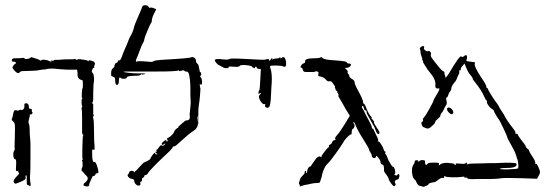

<svg xmlns="http://www.w3.org/2000/svg" viewBox="-20 -948 2083 725"><path d="M99 -732H100Q101 -731 115 -727Q128 -723 130 -721Q134 -717 135 -720Q139 -724 151 -722Q164 -720 164 -718L166 -717Q167 -717 168 -717Q174 -718 171 -714Q172 -712 172 -712Q175 -714 173 -718Q172 -719 173.5 -719.5Q175 -720 177 -719Q182 -717 182 -719Q182 -722 188 -722H187H194Q208 -722 213 -723Q218 -724 241 -724Q260 -724 261 -725Q263 -727 268 -723Q271 -720 272 -722Q271 -724 275 -724.5Q279 -725 286 -724Q310 -721 312 -718Q314 -712 314 -718Q314 -722 324 -719Q343 -715 337 -702Q336 -700 335.5 -697.5Q335 -695 336 -694Q338 -692 334 -692Q331 -692 328 -684Q327 -679 326.5 -678.5Q326 -678 328 -675Q330 -672 331 -671Q335 -666 335 -645L333 -626L332 -596Q333 -565 330 -563Q328 -561 328 -558Q328 -556 330 -557Q333 -559 332 -535V-515Q333 -517 333.5 -516.5Q334 -516 334 -513Q334 -508 332 -508Q329 -508 332 -502Q335 -493 335 -454Q335 -414 337 -396Q338 -382 336 -382Q336 -382 333 -383Q329 -385 328 -380Q328 -377 328 -366Q328 -333 337 -336Q339 -337 341 -334Q343 -331 346 -323Q356 -293 348 -294Q344 -295 340 -289Q337 -283 335 -283Q334 -283 332 -284Q330 -284 323 -268Q316 -252 316 -248Q316 -244 308.5 -244Q301 -244 297 -247Q294 -249 296 -254L303 -260Q310 -267 311 -271Q312 -276 310 -279.5Q308 -283 304 -286.5Q300 -290 298 -293Q293 -301 290 -301Q288 -301 288 -307Q288 -313 290 -315Q292 -317 292 -327.5Q292 -338 290 -342Q288 -345 292 -345Q295 -345 292 -348Q290 -350 291 -392.5Q292 -435 294 -437Q295 -438 295 -439Q295 -440 293 -440Q290 -440 290 -449V-459V-497Q290 -533 288 -537Q287 -540 289 -542Q292 -545 290 -547Q288 -552 288 -563.5Q288 -575 290 -575Q293 -575 290 -578Q288 -580 289 -597Q290 -614 292 -615Q293 -616 293 -630.5Q293 -645 291 -645Q270 -649 273 -672L271 -685H252H233Q210 -686 182 -689Q162 -689 159 -688Q153 -686 150 -686Q141 -686 121 -682Q116 -681 82 -680Q60 -680 58 -678Q55 -675 52 -673Q47 -669 37 -679Q30 -686 27 -692Q27 -694 29.5 -698.5Q32 -703 35.5 -706Q39 -709 40 -708V-711Q39 -715 32 -715Q27 -715 25.5 -716.5Q24 -718 25 -722Q26 -729 39 -728Q57 -728 63 -729Q73 -731 73 -727Q73 -725 77.5 -725Q82 -725 87.5 -726.5Q93 -728 95 -730Q96 -732 99 -732ZM206 -720H217L216 -719Q216 -716 214 -718ZM232 -718 236 -717Q238 -715 236 -715Q234 -715 232 -718ZM79 -558Q89 -558 89 -544Q89 -537 95 -537Q102 -537 100 -531Q100 -525 102 -525Q104 -525 102 -520Q101 -516 95 -516Q92 -515 92 -514Q94 -512 90 -500Q86 -488 89 -480Q92 -474 92 -461Q92 -443 93 -434Q95 -416 95 -402V-352Q95 -307 94 -293Q92 -272 95 -257Q97 -246 94 -245Q91 -244 91 -246Q91 -249 86 -249Q81 -249 81 -260Q82 -286 79 -286Q75 -286 77 -278Q77 -275 76.5 -273.5Q76 -272 73.5 -270Q71 -268 68.5 -266.5Q66 -265 59 -262Q43 -255 39 -254.5Q35 -254 32 -260Q28 -268 48 -287Q55 -294 51 -296Q47 -298 49 -301Q50 -303 48 -303Q48 -303 46 -302Q41 -300 40 -307Q40 -313 41 -328Q42 -347 37 -347Q32 -347 30.5 -359Q29 -371 33 -378Q37 -385 36 -386Q34 -388 36 -430Q37 -470 36 -477.5Q35 -485 29 -490Q22 -496 25 -499Q27 -504 29 -514Q31 -526 33.5 -529.5Q36 -533 43 -531Q51 -529 52 -532Q53 -533 55.5 -533.5Q58 -534 59 -533Q64 -531 68.5 -536Q73 -541 72 -548Q71 -557 76 -558Z M531 -928Q538 -928 542 -921Q544 -917 548 -919Q552 -921 561 -917L570 -913L564 -901Q553 -881 553 -867Q553 -864 551 -862Q548 -859 536.5 -831.5Q525 -804 525 -800Q525 -793 521 -788Q517 -782 509 -761Q501 -739 500 -737Q496 -729 494 -723Q492 -715 494 -715Q500 -719 541 -715Q556 -713 560 -717Q563 -720 589 -722Q700 -728 703 -732Q705 -734 712 -731Q720 -727 720 -719Q720 -711 726 -707Q730 -704 732 -690Q734 -675 737 -675Q740 -675 740 -668Q740 -662 736 -662Q734 -662 738 -656Q743 -651 743 -638Q743 -631 742 -629.5Q741 -628 738 -629Q732 -632 735 -623Q737 -615 737 -612Q737 -611 735 -585Q733 -562 731 -553Q729 -542 728.5 -515.5Q728 -489 730 -487Q733 -486 730 -478L729 -525V-526Q731 -511 728 -510Q724 -508 727 -492Q731 -467 711 -454Q698 -447 654 -407Q640 -393 635 -395Q633 -395 632 -393Q634 -391 619 -376Q616 -373 599.5 -357.5Q583 -342 574 -333Q545 -304 540 -296Q535 -287 530 -287Q525 -287 525 -283Q525 -279 520 -277Q516 -276 516 -268Q516 -262 512 -262Q508 -262 510 -256Q512 -250 507 -248Q500 -245 493 -252Q487 -258 487 -265Q487 -272 476 -273Q471 -274 467 -277.5Q463 -281 462 -284.5Q461 -288 464 -290Q466 -292 468 -298Q470 -303 479 -303Q486 -303 485 -300Q483 -295 487 -298Q490 -300 497 -307Q499 -309 509.5 -320.5Q520 -332 523 -334Q548 -345 548 -349Q548 -352 555 -361.5Q562 -371 564 -371Q565 -371 566 -370Q567 -369 566 -368Q565 -367 567 -366Q569 -365 571 -365Q577 -365 572 -368Q567 -371 567 -374Q567 -376 570 -375Q572 -374 572 -376Q572 -376 571 -378Q569 -383 572 -383Q575 -383 581 -393Q587 -402 591 -399Q595 -395 601 -401Q606 -406 603 -406Q601 -406 597 -402Q594 -399 591 -403Q589 -407 598 -414Q607 -422 608 -417Q609 -413 612 -414Q615 -416 611 -422Q610 -426 610.5 -425.5Q611 -425 617.5 -429Q624 -433 631 -440L638 -450Q637 -453 643.5 -459.5Q650 -466 652 -465Q654 -465 653 -467Q652 -468 656 -472Q660 -476 667 -481.5Q674 -487 678 -491Q685 -495 690 -493Q693 -492 694 -495Q695 -498 698 -507Q702 -515 702 -503Q704 -481 697 -478Q693 -477 688 -487Q687 -489 686 -491Q688 -494 693 -496Q699 -498 696 -516Q696 -519 698.5 -540Q701 -561 700 -567Q698 -590 699 -606Q699 -649 693 -670Q690 -679 681 -678Q678 -678 676 -681Q673 -684 665 -681Q656 -678 656 -681Q656 -684 653 -682Q646 -678 575 -678H530H465H455Q437 -677 459 -674Q487 -670 512 -671Q529 -671 529 -669Q529 -669 526 -668Q523 -667 519.5 -666.5Q516 -666 515 -667Q513 -669 511 -666Q509 -662 492 -662Q458 -662 458 -654Q458 -651 449 -650.5Q440 -650 437 -653Q433 -657 431 -654.5Q429 -652 429 -645Q429 -628 422 -627.5Q415 -627 415 -644Q415 -657 408 -658Q400 -660 400 -663Q398 -684 406 -690Q412 -694 412 -698Q413 -709 420 -711Q425 -712 425 -717Q425 -720 429 -720Q433 -719 436.5 -725.5Q440 -732 444 -745Q446 -751 452 -764Q457 -774 463 -790Q469 -806 471 -809Q482 -827 485 -841Q487 -853 505 -893Q515 -915 515 -917Q517 -930 531 -928Z M984 -543Q979 -546 981 -551Q982 -553 981.5 -554.5Q981 -556 979 -555Q971 -552 961 -571Q955 -584 960 -589Q968 -597 965 -597Q963 -597 960 -595Q956 -592 956 -595Q956 -596 956 -599Q957 -605 960 -610Q961 -612 963 -650L965 -687L956 -688Q949 -690 949 -692Q951 -696 946 -696Q941 -696 943 -693Q944 -692 942.5 -691Q941 -690 939 -691Q934 -693 932 -696Q930 -700 909 -702Q889 -704 885 -699Q881 -694 865 -696Q844 -698 843 -695Q845 -692 839 -691Q828 -689 820 -695Q818 -696 807 -702Q803 -703 797.5 -709.5Q792 -716 791 -720Q791 -722 793.5 -723.5Q796 -725 800.5 -725Q805 -725 810 -725Q843 -721 846 -725Q848 -729 915 -725Q981 -721 983 -723Q985 -725 991 -725Q997 -725 996 -722Q995 -719 996 -719Q1001 -719 1002 -723Q1004 -728 1007 -728Q1010 -728 1008 -724Q1007 -722 1007 -722Q1007 -722 1010 -724Q1013 -727 1023 -727Q1032 -727 1035 -730Q1039 -734 1039 -729Q1039 -725 1043 -729Q1055 -740 1060 -716Q1063 -691 1050 -697Q1046 -700 1025 -700.5Q1004 -701 1001 -699Q998 -696 1001 -691Q1008 -672 1006 -635Q1005 -628 1003 -583Q1001 -545 995 -543Q989 -539 984 -543Z M1194 -732Q1195 -732 1198 -729Q1205 -722 1246 -720Q1288 -717 1289 -713Q1291 -708 1298 -708Q1305 -708 1305 -704Q1305 -699 1299 -695Q1293 -691 1287 -692Q1283 -692 1283 -691Q1283 -690 1288 -686Q1294 -680 1293 -677Q1291 -673 1295 -669Q1299 -665 1299 -661Q1299 -655 1309 -650Q1319 -644 1319 -638Q1319 -630 1329 -612Q1351 -572 1351 -563Q1351 -557 1353 -557Q1356 -557 1360 -548Q1373 -513 1383 -506Q1384 -504 1383 -503Q1380 -503 1387 -496Q1394 -489 1392 -487Q1390 -485 1402 -467Q1415 -449 1413 -445Q1406 -435 1398 -457Q1393 -471 1391 -473L1389 -476Q1387 -479 1384.5 -484.5Q1382 -490 1379 -494Q1373 -504 1367 -516Q1364 -520 1364 -527Q1364 -531 1360 -531Q1356 -531 1354 -540Q1352 -548 1350 -548Q1348 -548 1347 -546.5Q1346 -545 1347 -542Q1348 -539 1351 -535Q1355 -529 1358 -521Q1360 -516 1376 -487Q1384 -473 1384 -466Q1385 -462 1387 -462Q1388 -463 1389 -462Q1390 -461 1391 -458Q1392 -455 1402 -435Q1411 -418 1407 -416Q1403 -414 1409 -414Q1413 -413 1420 -402Q1427 -391 1429 -383Q1431 -376 1434 -376Q1437 -376 1435 -371Q1433 -366 1436 -366Q1438 -366 1442 -355Q1447 -342 1448 -340Q1449 -340 1456 -327Q1461 -318 1465 -318Q1469 -317 1471.5 -305Q1474 -293 1470 -291Q1466 -290 1472 -287Q1478 -283 1481 -288Q1486 -294 1488 -287Q1489 -283 1487 -278Q1485 -271 1483 -271Q1480 -271 1474 -267Q1469 -264 1472 -257Q1476 -251 1471 -246Q1467 -242 1458 -254Q1450 -264 1448 -271Q1446 -280 1439 -288Q1430 -299 1430 -304V-313Q1430 -314 1429.5 -316.5Q1429 -319 1429 -320Q1429 -325 1423 -327Q1417 -329 1417 -335Q1417 -342 1409 -352Q1400 -363 1400 -358Q1400 -354 1397 -352Q1393 -350 1388.5 -352.5Q1384 -355 1384 -359Q1384 -365 1379 -372Q1374 -379 1374 -382Q1374 -387 1353 -420Q1330 -456 1322 -477Q1318 -487 1315 -487Q1313 -486 1316 -481Q1320 -476 1318.5 -470Q1317 -464 1312 -461Q1308 -459 1308 -448Q1308 -440 1306 -440Q1305 -442 1299.5 -437.5Q1294 -433 1287 -425.5Q1280 -418 1276 -410Q1267 -395 1246 -366Q1225 -337 1219 -332Q1204 -319 1196 -288Q1196 -286 1195.5 -283.5Q1195 -281 1194.5 -279.5Q1194 -278 1193 -276V-275Q1189 -264 1189 -262Q1187 -257 1181 -257Q1170 -257 1164 -256Q1162 -256 1153.5 -254Q1145 -252 1140 -251Q1130 -250 1119 -246Q1111 -243 1111 -245Q1111 -245 1112 -247Q1114 -251 1111 -251Q1107 -251 1110 -261Q1111 -263 1111.5 -266Q1112 -269 1113 -271Q1114 -273 1114 -274Q1116 -278 1122 -284Q1130 -292 1130 -294Q1130 -295 1130.5 -297Q1131 -299 1131 -300Q1131 -303 1135 -303Q1137 -303 1136 -300Q1134 -296 1137 -295Q1138 -294 1139 -296Q1140 -298 1140 -302Q1140 -306 1142.5 -311Q1145 -316 1148.5 -318.5Q1152 -321 1154 -319V-320Q1153 -321 1164 -336Q1174 -350 1174 -350L1180 -355Q1187 -359 1190 -356Q1194 -352 1194 -357Q1194 -361 1205.5 -375.5Q1217 -390 1221 -392Q1223 -392 1222 -395Q1220 -399 1228 -403L1233 -407Q1231 -407 1235 -413Q1239 -419 1244 -419Q1249 -419 1246 -423Q1243 -427 1252 -437Q1262 -447 1281 -478L1301 -511L1294 -522Q1292 -525 1285.5 -536Q1279 -547 1277 -551Q1275 -555 1271.5 -561Q1268 -567 1265.5 -571Q1263 -575 1262 -577Q1256 -585 1258 -588Q1260 -591 1256 -595Q1255 -596 1254 -598.5Q1253 -601 1254 -602Q1254 -604 1250 -606Q1247 -607 1247 -608Q1249 -610 1246 -614Q1243 -619 1245 -619Q1248 -619 1235 -636Q1230 -643 1224 -641Q1217 -639 1209 -649Q1201 -657 1190 -659Q1183 -660 1182 -661.5Q1181 -663 1182 -668Q1185 -676 1178 -678Q1173 -680 1171 -678Q1169 -676 1160 -676H1139Q1126 -675 1124 -683Q1122 -692 1119 -692Q1111 -693 1119 -703Q1121 -707 1125 -708Q1134 -711 1132 -716Q1130 -728 1168 -728Q1186 -728 1189 -731Q1191 -732 1194 -732Z M1577 -774Q1584 -774 1581 -767Q1579 -763 1585.5 -758Q1592 -753 1596 -755Q1600 -757 1604.5 -752.5Q1609 -748 1607 -743Q1605 -736 1612 -727Q1646 -682 1652 -680Q1658 -678 1658 -675Q1658 -670 1659 -667Q1660 -665 1661 -661Q1662 -657 1662 -656Q1663 -652 1672 -666Q1674 -669 1676 -672Q1696 -706 1707.5 -722Q1719 -738 1722 -735Q1726 -730 1732 -736Q1739 -742 1742 -738.5Q1745 -735 1743 -726Q1740 -721 1741.5 -719Q1743 -717 1745.5 -716.5Q1748 -716 1758 -715Q1769 -714 1772 -713Q1775 -712 1773 -708Q1769 -698 1798 -654Q1817 -628 1817 -618Q1817 -615 1820 -615Q1823 -615 1823 -611Q1823 -608 1836 -587.5Q1849 -567 1857 -557Q1863 -549 1863 -548Q1863 -546 1870 -535Q1882 -516 1883 -515Q1890 -498 1919 -461Q1928 -450 1926 -447Q1924 -443 1930 -443Q1935 -443 1935 -440Q1935 -438 1945 -424Q1965 -399 1965 -396Q1965 -392 1971 -387Q1978 -382 1978 -379Q1978 -376 1985 -365Q2003 -339 2001 -333Q2000 -330 2003 -329Q2005 -330 2007.5 -327Q2010 -324 2013 -317Q2019 -304 2019 -298Q2019 -292 2013 -282L2008 -273L1953 -275Q1889 -277 1874 -275Q1853 -272 1828 -272H1778Q1747 -270 1745 -275Q1743 -279 1737 -277Q1733 -277 1733 -279Q1735 -281 1731 -281Q1728 -281 1722 -280Q1709 -278 1687 -278.5Q1665 -279 1661 -282Q1657 -286 1657 -279Q1657 -274 1652 -276Q1646 -278 1635 -269Q1624 -260 1619 -260Q1598 -257 1598 -252Q1598 -250 1589 -246Q1580 -242 1577 -243L1575 -244Q1573 -244 1570.5 -245Q1568 -246 1566 -246Q1558 -248 1554 -257Q1550 -267 1546 -270Q1538 -276 1536 -295.5Q1534 -315 1541 -326Q1546 -334 1546 -336Q1545 -343 1553 -343Q1560 -343 1560 -339Q1560 -334 1563 -339Q1567 -345 1581 -343Q1585 -343 1585 -335Q1585 -331 1586 -328Q1587 -325 1589.5 -325.5Q1592 -326 1594 -329Q1596 -334 1618 -334Q1632 -334 1635.5 -333Q1639 -332 1637 -327V-323Q1638 -323 1642 -327Q1651 -334 1672 -333Q1696 -331 1696 -328Q1696 -325 1699 -325Q1702 -325 1701 -328Q1700 -330 1705 -331Q1708 -331 1717 -330Q1734 -328 1737 -331Q1742 -336 1744 -332Q1744 -330 1743 -328Q1740 -324 1746 -328Q1750 -331 1796 -331Q1811 -331 1830 -332H1850Q1926 -336 1930 -330Q1932 -326 1929 -322Q1926 -318 1918 -316Q1910 -314 1899 -314Q1874 -314 1868 -311Q1865 -310 1872 -309Q1892 -307 1926 -310Q1935 -311 1936.5 -313Q1938 -315 1937 -328Q1935 -346 1933 -348Q1932 -349 1931.5 -351.5Q1931 -354 1930 -358Q1929 -362 1928 -364Q1924 -377 1910 -401Q1895 -427 1895 -431Q1895 -434 1880.5 -464.5Q1866 -495 1863 -498Q1860 -501 1852.5 -514Q1845 -527 1845 -529Q1845 -533 1836 -538Q1829 -542 1823 -551.5Q1817 -561 1819 -565Q1820 -568 1818 -568Q1815 -568 1808 -584Q1800 -605 1771 -641Q1765 -647 1765 -652Q1765 -654 1757 -664Q1748 -674 1741 -691L1734 -708L1727 -700Q1720 -693 1720 -687Q1720 -682 1716 -682Q1712 -682 1714 -679Q1716 -674 1711 -665Q1708 -660 1705 -651Q1702 -643 1699 -640Q1684 -623 1684 -613Q1684 -607 1679 -602Q1675 -598 1673 -590Q1671 -582 1667 -580Q1663 -578 1666 -567Q1669 -556 1664 -550Q1661 -547 1656 -535Q1653 -527 1647 -521Q1643 -517 1643 -512Q1643 -507 1633 -499Q1623 -491 1623 -486Q1623 -482 1610 -471Q1598 -459 1589 -464Q1587 -465 1584 -466Q1580 -468 1579 -468Q1576 -468 1573 -476Q1569 -485 1574 -488Q1579 -491 1577 -496Q1576 -500 1582 -506Q1587 -511 1602 -538Q1617 -565 1617 -569Q1617 -571 1629 -591Q1643 -614 1638 -614Q1629 -613 1626 -616Q1623 -619 1624 -628Q1626 -648 1602 -676Q1596 -683 1590 -692.5Q1584 -702 1580 -708.5Q1576 -715 1577 -715Q1579 -715 1576 -720Q1572 -726 1574 -726Q1575 -726 1574.5 -728Q1574 -730 1572 -734Q1568 -744 1568 -750Q1568 -759 1566 -762Q1563 -766 1570 -771Q1574 -774 1577 -774ZM1675 -542Q1680 -542 1686 -536Q1696 -524 1689 -518Q1684 -514 1675 -523Q1668 -530 1668 -536Q1668 -542 1675 -542Z"/></svg>

Font: Strokes
Style: Regular
Weight: 400
Version: Version 1.0